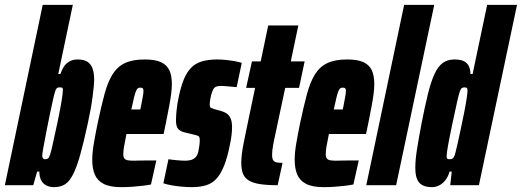

<svg xmlns="http://www.w3.org/2000/svg" viewBox="-41 -763 2150 791"><path d="M182 8Q164 8 150 1Q136 -6 128.5 -20.5Q121 -35 121 -56H112L96 0H-21L135 -743H259L199 -458H208Q213 -474 221.5 -487.5Q230 -501 244.5 -509.5Q259 -518 279 -518Q304 -518 318.5 -509Q333 -500 340 -481.5Q347 -463 347 -433Q347 -415 340.5 -365Q334 -315 321 -256Q304 -177 289.5 -125.5Q275 -74 260 -44.5Q245 -15 226.5 -3.5Q208 8 182 8ZM145 -107Q152 -107 156.5 -110Q161 -113 165.5 -126.5Q170 -140 176.5 -170Q183 -200 195 -255Q208 -317 213 -348.5Q218 -380 218 -393Q218 -398 216.5 -400Q215 -402 212.5 -402.5Q210 -403 206 -403Q202 -403 198.5 -402.5Q195 -402 192 -398.5Q189 -395 186 -386Q184 -381 178 -355Q172 -329 164.5 -293Q157 -257 150 -220.5Q143 -184 138 -157Q133 -130 133 -122Q133 -116 135.5 -111.5Q138 -107 145 -107Z M459 8Q412 8 386 -5.5Q360 -19 349.5 -44Q339 -69 339 -105Q339 -134 345.5 -172Q352 -210 361 -254Q376 -325 389.5 -375Q403 -425 422.5 -456.5Q442 -488 473.5 -503Q505 -518 555 -518Q598 -518 622 -507Q646 -496 656.5 -474Q667 -452 667 -417Q667 -398 664 -375Q661 -352 655.5 -323Q650 -294 642 -254L633 -211H480Q473 -177 470 -159Q467 -141 467 -127Q467 -115 472 -109.5Q477 -104 486.5 -102.5Q496 -101 508 -101Q516 -101 533 -101.5Q550 -102 570 -102Q590 -102 603 -102L581 -3Q566 0 545.5 2.5Q525 5 502.5 6.5Q480 8 459 8ZM500 -312H537L540 -326Q545 -352 547.5 -366Q550 -380 550 -388Q550 -394 548.5 -397Q547 -400 544 -401Q541 -402 537 -402Q532 -402 528 -400Q524 -398 520 -389.5Q516 -381 511.5 -362.5Q507 -344 500 -312Z M749 8Q730 8 708 6Q686 4 666 0.5Q646 -3 632 -8L653 -107Q659 -106 668 -105Q677 -104 687 -103Q697 -102 706 -101.5Q715 -101 722 -101Q731 -101 742 -103Q753 -105 762.5 -113Q772 -121 776 -138Q778 -147 780 -161.5Q782 -176 782 -185Q782 -199 777 -202Q772 -205 763 -207L718 -218Q702 -222 693 -232Q684 -242 684 -267Q684 -283 686.5 -309Q689 -335 696 -367Q705 -409 717 -437.5Q729 -466 746.5 -484Q764 -502 790.5 -510Q817 -518 854 -518Q871 -518 890 -516Q909 -514 926 -511Q943 -508 955 -504L934 -404Q924 -405 912 -406Q900 -407 889 -408Q878 -409 869 -409Q857 -409 849.5 -406Q842 -403 837.5 -395Q833 -387 829 -372Q827 -364 825 -353Q823 -342 823 -331Q823 -321 828.5 -318.5Q834 -316 840 -314L869 -306Q880 -303 890.5 -297Q901 -291 908 -277.5Q915 -264 915 -238Q915 -225 913 -207Q911 -189 906 -166Q896 -115 882.5 -81Q869 -47 851.5 -27.5Q834 -8 809 0Q784 8 749 8Z M1103 0Q1059 0 1030 -4.5Q1001 -9 984 -19.5Q967 -30 960 -47.5Q953 -65 953 -92Q953 -109 955.5 -129.5Q958 -150 963 -174.5Q968 -199 974 -229L1010 -401H973L997 -510H1033L1064 -658H1188L1157 -510H1214L1191 -401H1134L1088 -185Q1086 -174 1084 -163.5Q1082 -153 1081 -143.5Q1080 -134 1080 -125Q1080 -110 1084.5 -103Q1089 -96 1098.5 -94Q1108 -92 1123 -92Z M1293 8Q1246 8 1220 -5.5Q1194 -19 1183.5 -44Q1173 -69 1173 -105Q1173 -134 1179.5 -172Q1186 -210 1195 -254Q1210 -325 1223.5 -375Q1237 -425 1256.5 -456.5Q1276 -488 1307.5 -503Q1339 -518 1389 -518Q1432 -518 1456 -507Q1480 -496 1490.5 -474Q1501 -452 1501 -417Q1501 -398 1498 -375Q1495 -352 1489.5 -323Q1484 -294 1476 -254L1467 -211H1314Q1307 -177 1304 -159Q1301 -141 1301 -127Q1301 -115 1306 -109.5Q1311 -104 1320.5 -102.5Q1330 -101 1342 -101Q1350 -101 1367 -101.5Q1384 -102 1404 -102Q1424 -102 1437 -102L1415 -3Q1400 0 1379.5 2.5Q1359 5 1336.5 6.5Q1314 8 1293 8ZM1334 -312H1371L1374 -326Q1379 -352 1381.5 -366Q1384 -380 1384 -388Q1384 -394 1382.5 -397Q1381 -400 1378 -401Q1375 -402 1371 -402Q1366 -402 1362 -400Q1358 -398 1354 -389.5Q1350 -381 1345.5 -362.5Q1341 -344 1334 -312Z M1468 0 1624 -743H1748L1591 0Z M1739 8Q1716 8 1700.5 0.5Q1685 -7 1677.5 -24.5Q1670 -42 1670 -72Q1670 -104 1677 -148.5Q1684 -193 1696 -256Q1710 -328 1722.5 -378Q1735 -428 1749.5 -459Q1764 -490 1783.5 -504Q1803 -518 1831 -518Q1857 -518 1871 -510.5Q1885 -503 1891 -489.5Q1897 -476 1897 -458H1906L1966 -743H2089L1932 0H1814L1820 -56H1811Q1805 -34 1793 -19.5Q1781 -5 1767 1.5Q1753 8 1739 8ZM1811 -107Q1816 -107 1820.5 -108.5Q1825 -110 1829 -116.5Q1833 -123 1836 -137Q1839 -147 1844.5 -172.5Q1850 -198 1857 -230.5Q1864 -263 1870.5 -295.5Q1877 -328 1881 -353.5Q1885 -379 1885 -389Q1885 -400 1881 -401.5Q1877 -403 1872 -403Q1866 -403 1861.5 -400Q1857 -397 1852.5 -383.5Q1848 -370 1841.5 -340Q1835 -310 1823 -255Q1810 -193 1804.5 -162Q1799 -131 1799 -119Q1799 -113 1800.5 -110.5Q1802 -108 1805 -107.5Q1808 -107 1811 -107Z"/></svg>

Font: Saira UltraCondensed Black
Style: Italic
Weight: 900
Width: 1
Italic angle: -12°
Designer: Hector Gatti with collaboration of the Omnibus-Type team
Foundry: Omnibus-Type
Version: Version 1.101